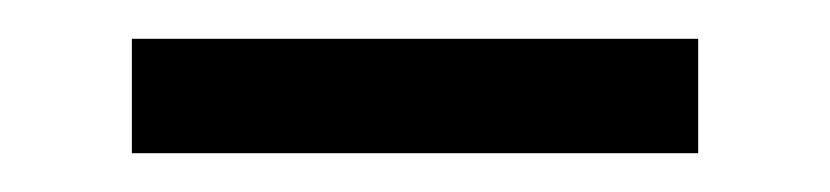

<svg xmlns="http://www.w3.org/2000/svg" viewBox="-20 -299 428 99"><path d="M48 -279H340V-220H48Z"/></svg>

Font: Karma
Style: Regular
Weight: 400
Designer: Joana Correia
Foundry: Indian Type Foundry
Version: Version 1.202;PS 1.0;hotconv 1.0.78;makeotf.lib2.5.61930; tt